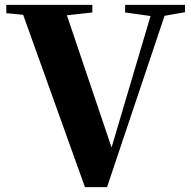

<svg xmlns="http://www.w3.org/2000/svg" viewBox="-20 -767 783 789"><path d="M740.2 -747.1V-716.8L656.2 -702.1L419.9 2H329.1L75.2 -706.1L5.9 -712.9V-747.1H359.4V-715.8L254.9 -704.1L438.5 -161.1L598.6 -701.2L494.1 -715.8V-747.1Z"/></svg>

Font: Bpmf Zihi Serif Heavy
Style: Heavy
Weight: 900
Foundry: But Ko
Version: Version 1.320